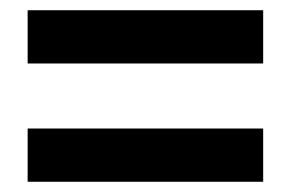

<svg xmlns="http://www.w3.org/2000/svg" viewBox="-20 -518 568 375"><path d="M34 -163V-267H494V-163ZM34 -394V-498H494V-394Z"/></svg>

Font: TypoPRO Source Sans Pro
Style: Bold
Weight: 700
Designer: Paul D. Hunt
Foundry: Adobe Systems Incorporated
Version: Version 2.020;PS 2.000;hotconv 1.0.86;makeotf.lib2.5.63406